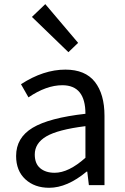

<svg xmlns="http://www.w3.org/2000/svg" viewBox="-20 -892 603 925"><path d="M216.8 12.7Q146.5 12.7 102.1 -28.3Q57.6 -69.3 57.6 -140.6Q57.6 -228.5 137.2 -276.4Q216.8 -324.2 391.6 -343.8Q391.6 -481.4 280.3 -481.4Q203.1 -481.4 117.2 -422.9L81.1 -486.3Q189.5 -556.6 294.9 -556.6Q390.6 -556.6 437 -497.6Q483.4 -438.5 483.4 -334V0H408.2L400.4 -65.4H397.5Q303.7 12.7 216.8 12.7ZM243.2 -59.6Q310.5 -59.6 391.6 -131.8V-284.2Q258.8 -267.6 203.1 -234.9Q147.5 -202.1 147.5 -147.5Q147.5 -103.5 173.8 -81.5Q200.2 -59.6 243.2 -59.6ZM309.6 -640.6 133.8 -810.5 198.2 -872.1 356.4 -685.5Z"/></svg>

Font: Gen Shin Gothic Regular
Style: Regular
Weight: 400
Designer: [Source Han Sans]
Ryoko NISHIZUKA  (kana & ideographs); Paul D. Hunt (Latin, Greek & Cyrillic); Wenlong ZHANG  (bopomofo
Version: Version 1.002.20150607